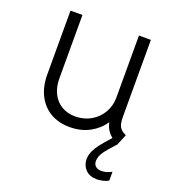

<svg xmlns="http://www.w3.org/2000/svg" viewBox="-130 -616 826 914"><g transform="rotate(20 282.5 -159.0)"><path d="M71.3 -191.4V-514.6H131.8V-193.4Q131.8 -148.9 148.7 -116.2Q165.5 -83.5 195.3 -66.2Q225.1 -48.8 263.7 -48.8Q307.6 -48.8 342.8 -69.1Q377.9 -89.4 397.7 -123.5Q417.5 -157.7 418 -197.3V-514.6H478.5V-131.8Q478 -106 481.7 -90.6Q485.4 -75.2 494.6 -65.2Q503.9 -55.2 521.5 -46.9L499 7.8Q463.9 44.9 446.5 69.3Q429.2 93.8 429.7 117.2Q429.7 133.8 440.7 143.1Q451.7 152.3 469.7 152.3Q496.6 152.3 521.5 137.7V182.6Q509.3 189.9 493.7 193.4Q478 196.8 463.9 197.3Q425.3 196.8 405.3 175.5Q385.3 154.3 384.8 124Q384.8 102.1 395 80.6Q405.3 59.1 419.9 40.8Q434.6 22.5 459 -4.9L466.3 -13.2Q433.6 -40 427.2 -77.1H425.3Q399.9 -39.1 356.4 -15.6Q313 7.8 255.9 7.8Q200.7 7.8 159.2 -16.1Q117.7 -40 94.5 -85.2Q71.3 -130.4 71.3 -191.4Z"/></g></svg>

Font: Reddit Sans Fudge Light
Style: Regular
Weight: 300
Designer: Stephen Hutchings
Foundry: Reddit
Version: Version 1.013